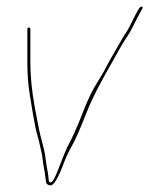

<svg xmlns="http://www.w3.org/2000/svg" viewBox="-20 -562 498 579"><path d="M67 -479C64 -479 62.5 -477.3 62.5 -474V-376C62.5 -349 63.8 -323.8 66.5 -300.5C67.8 -288.8 71.5 -264.8 77.6 -228.5C83.7 -192.1 88.6 -167.6 92.5 -155C95.2 -146.3 97.3 -137.8 99 -129.5C100.7 -121.2 102.3 -113.8 104 -107.5C105.7 -101.2 106.8 -95.2 107.5 -89.5C108.2 -83.8 108.8 -78.8 109.5 -74.5C110.2 -70.2 110.8 -65.7 111.5 -61C112.2 -56.3 113 -51.7 114 -47C115 -42.3 115.8 -37 116.5 -31C117.2 -25 117.8 -19.7 118.5 -15C119.2 -7.7 123.5 -3.7 131.5 -3C141.8 -1.5 155.8 -24.9 173.5 -73C178.2 -85.7 185.6 -102 196.8 -122C208 -142 222.4 -174.7 240 -220C259.8 -270.8 288.7 -323.1 319.6 -377C325.2 -387 331.7 -398.7 339.1 -412C346.4 -425.3 353.7 -437.3 361.1 -448C368.4 -458.7 374.7 -469.5 380.1 -480.5C385.4 -491.5 390.4 -501.3 395.1 -510L409.1 -536C411.1 -538.7 410.7 -540.7 408.1 -542C405.4 -543.3 401.9 -540.5 397.4 -533.5C393 -526.5 384.5 -510.2 372.1 -484.5C366.7 -473.5 360.4 -463 353.1 -453C324.9 -405.2 304.4 -368.7 291.6 -343.5C282.3 -328.5 272.5 -312.3 262.5 -295C252.5 -277.7 240.5 -250.9 226.6 -214.8C212.7 -178.6 197.4 -145.2 181 -114.5C175.3 -101.5 167.1 -80.9 156.2 -52.6C145.3 -24.3 137.4 -10.8 132.5 -12C129.2 -12 127.3 -13.8 127 -17.5C126.7 -21.2 126.2 -26.2 125.5 -32.5C124.8 -38.8 124 -44.2 123 -48.5C122 -52.8 121.2 -57.3 120.5 -62C119.8 -66.7 119.2 -71.2 118.5 -75.5C117.8 -79.8 117.2 -85 116.5 -91C115.4 -100.6 110.3 -122.6 101 -157C98.7 -165.7 93.2 -193.6 84.5 -240.9C75.8 -288.2 71.5 -333.2 71.5 -376V-474C71.5 -477.3 70 -479 67 -479Z"/></svg>

Font: Proton
Style: LitExt
Weight: 500
Version: Version 1.017